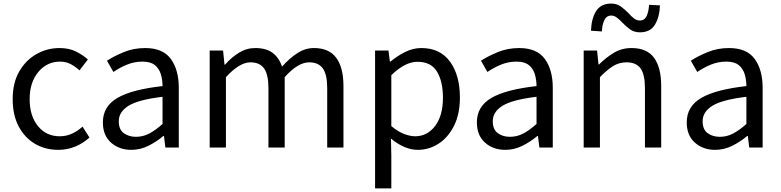

<svg xmlns="http://www.w3.org/2000/svg" viewBox="-20 -826 4371 1075"><path d="M306 13Q234 13 176.5 -20.5Q119 -54 85 -117.5Q51 -181 51 -271Q51 -362 87.5 -425.5Q124 -489 184 -523Q244 -557 313 -557Q366 -557 404.5 -538Q443 -519 472 -493L425 -432Q401 -454 375 -467.5Q349 -481 316 -481Q243 -481 194.5 -423Q146 -365 146 -271Q146 -177 192.5 -120Q239 -63 314 -63Q352 -63 384 -78Q416 -93 442 -117L481 -56Q404 13 306 13Z M715 13Q647 13 601.5 -27.5Q556 -68 556 -141Q556 -230 637 -277.5Q718 -325 890 -344Q890 -379 880.5 -410.5Q871 -442 847 -461.5Q823 -481 778 -481Q731 -481 689.5 -463.5Q648 -446 615 -423L579 -486Q617 -511 672.5 -534Q728 -557 793 -557Q892 -557 936.5 -496Q981 -435 981 -334V0H906L898 -65H895Q856 -32 810.5 -9.5Q765 13 715 13ZM741 -60Q781 -60 816 -78.5Q851 -97 890 -132V-284Q755 -268 700 -234Q645 -200 645 -147Q645 -101 673 -80.5Q701 -60 741 -60Z M1154 0V-543H1229L1237 -464H1240Q1275 -504 1317.5 -530.5Q1360 -557 1409 -557Q1471 -557 1507 -529.5Q1543 -502 1559 -453Q1601 -500 1645 -528.5Q1689 -557 1738 -557Q1822 -557 1862.5 -502.5Q1903 -448 1903 -344V0H1812V-332Q1812 -409 1787.5 -443Q1763 -477 1711 -477Q1648 -477 1574 -394V0H1483V-332Q1483 -409 1458.5 -443Q1434 -477 1382 -477Q1321 -477 1245 -394V0Z M2080 229V-543H2155L2163 -481H2166Q2203 -512 2247.5 -534.5Q2292 -557 2339 -557Q2444 -557 2499.5 -481Q2555 -405 2555 -280Q2555 -187 2522 -121.5Q2489 -56 2435.5 -21.5Q2382 13 2319 13Q2246 13 2169 -50L2171 45V229ZM2304 -63Q2372 -63 2416 -120.5Q2460 -178 2460 -279Q2460 -369 2427 -424.5Q2394 -480 2317 -480Q2248 -480 2171 -405V-120Q2208 -89 2242.5 -76Q2277 -63 2304 -63Z M2809 13Q2741 13 2695.5 -27.5Q2650 -68 2650 -141Q2650 -230 2731 -277.5Q2812 -325 2984 -344Q2984 -379 2974.5 -410.5Q2965 -442 2941 -461.5Q2917 -481 2872 -481Q2825 -481 2783.5 -463.5Q2742 -446 2709 -423L2673 -486Q2711 -511 2766.5 -534Q2822 -557 2887 -557Q2986 -557 3030.5 -496Q3075 -435 3075 -334V0H3000L2992 -65H2989Q2950 -32 2904.5 -9.5Q2859 13 2809 13ZM2835 -60Q2875 -60 2910 -78.5Q2945 -97 2984 -132V-284Q2849 -268 2794 -234Q2739 -200 2739 -147Q2739 -101 2767 -80.5Q2795 -60 2835 -60Z M3248 0V-543H3323L3331 -465H3334Q3373 -504 3417 -530.5Q3461 -557 3516 -557Q3602 -557 3642 -502.5Q3682 -448 3682 -344V0H3591V-332Q3591 -409 3566.5 -443Q3542 -477 3488 -477Q3446 -477 3412.5 -456Q3379 -435 3339 -394V0ZM3563 -645Q3530 -645 3507 -662Q3484 -679 3465 -699Q3450 -715 3434.5 -727Q3419 -739 3402 -739Q3377 -739 3364.5 -715Q3352 -691 3350 -650L3289 -654Q3291 -721 3317.5 -763.5Q3344 -806 3402 -806Q3434 -806 3457 -789Q3480 -772 3499 -752Q3514 -735 3529.5 -723Q3545 -711 3563 -711Q3588 -711 3600 -735.5Q3612 -760 3614 -799L3675 -796Q3673 -731 3647 -688Q3621 -645 3563 -645Z M3984 13Q3916 13 3870.5 -27.5Q3825 -68 3825 -141Q3825 -230 3906 -277.5Q3987 -325 4159 -344Q4159 -379 4149.5 -410.5Q4140 -442 4116 -461.5Q4092 -481 4047 -481Q4000 -481 3958.5 -463.5Q3917 -446 3884 -423L3848 -486Q3886 -511 3941.5 -534Q3997 -557 4062 -557Q4161 -557 4205.5 -496Q4250 -435 4250 -334V0H4175L4167 -65H4164Q4125 -32 4079.5 -9.5Q4034 13 3984 13ZM4010 -60Q4050 -60 4085 -78.5Q4120 -97 4159 -132V-284Q4024 -268 3969 -234Q3914 -200 3914 -147Q3914 -101 3942 -80.5Q3970 -60 4010 -60Z"/></svg>

Font: Noto Sans CJK KR Regular (TTF)
Style: Regular
Weight: 400
Designer: Ryoko NISHIZUKA 西塚涼子 (kana & ideographs); Paul D. Hunt (Latin, Greek & Cyrillic); Wenlong ZHANG 张文龙 (bopomofo); Sandoll 
Foundry: Adobe Systems Incorporated
Version: Version 1.004;PS 1.004;hotconv 1.0.82;makeotf.lib2.5.63406